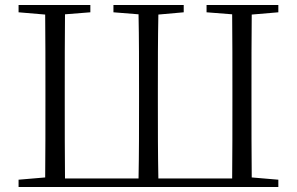

<svg xmlns="http://www.w3.org/2000/svg" viewBox="-20 -745 1183 765"><path d="M200 0H1089V-29L983 -38C982 -137 982 -236 982 -341V-388C982 -490 982 -590 983 -687L1089 -696V-725H803V-696L905 -688C906 -590 906 -491 906 -388V-341C906 -234 906 -133 905 -34H611C609 -133 609 -234 609 -341V-388C609 -490 609 -590 611 -687L712 -696V-725H432V-696L532 -688C534 -590 534 -490 534 -388V-341C534 -234 534 -134 532 -34H239C238 -133 238 -234 238 -341V-388C238 -491 238 -590 239 -688L340 -696V-725H54V-696L160 -687C161 -590 161 -490 161 -388V-341C161 -236 161 -137 160 -38L54 -29V0Z"/></svg>

Font: Noto Serif TC Light
Style: Regular
Weight: 300
Designer: Ryoko NISHIZUKA 西塚涼子 (kana & ideographs); Frank Grießhammer (Latin, Greek & Cyrillic); Wenlong ZHANG 张文龙 (bopomofo); San
Foundry: Adobe
Version: Version 2.001;hotconv 1.1.0;makeotfexe 2.6.0